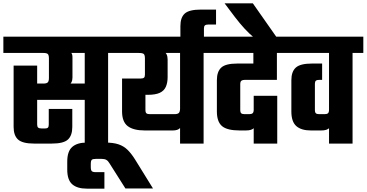

<svg xmlns="http://www.w3.org/2000/svg" viewBox="-40 -854 2181 1142"><path d="M41 -464H181V-113Q181 -100 187 -95Q193 -90 207 -90H229Q240 -90 245 -95Q250 -100 250 -113V-206H390V-99Q390 -48 364 -24Q338 0 268 0H163Q94 0 67.5 -24Q41 -48 41 -99ZM-20 -636H667V-539H344L361 -553Q375 -550 383 -541Q391 -532 391 -514V-393Q391 -360 368 -348Q345 -336 304 -334L296 -357H521V-260H166V-357H218Q237 -357 244 -364Q251 -371 251 -390V-506Q251 -526 244.5 -532.5Q238 -539 218 -539H-20ZM464 -561H603V0H464Z M585 -6Q634 -6 665 4.5Q696 15 718.5 37Q741 59 763 94L870 267H706L611 117Q603 103 592.5 97Q582 91 565 91H531Q512 91 506 96.5Q500 102 500 122V139Q500 158 506 164Q512 170 531 170H581V268H476Q419 268 389.5 242Q360 216 360 155V107Q360 46 389.5 20Q419 -6 476 -6Z M621 -636H1235V-539H621ZM1031 -592H1171V0H1031ZM957 -395Q957 -362 946.5 -338Q936 -314 910.5 -302Q885 -290 838 -290H825V-201Q825 -185 831 -180Q837 -175 851 -175H997Q1017 -175 1024 -182.5Q1031 -190 1031 -209L1044 -134Q1044 -107 1031 -92.5Q1018 -78 987 -78H822Q753 -78 719.5 -104Q686 -130 686 -191V-387H797Q811 -387 816.5 -392Q822 -397 822 -410V-506Q822 -526 815.5 -532.5Q809 -539 785 -539L864 -561Q908 -561 932.5 -549Q957 -537 957 -500Z M1245 -708H1198Q1185 -708 1179 -703Q1173 -698 1173 -685V-622H1033V-699Q1033 -750 1059 -773.5Q1085 -797 1155 -797H1245Z M1185 -636H1671V-539H1185ZM1467 -589H1607V-379H1416Q1403 -379 1396 -374Q1389 -369 1389 -353V-201Q1389 -185 1395 -180Q1401 -175 1415 -175H1443Q1456 -175 1462.5 -180.5Q1469 -186 1469 -202L1482 -141Q1482 -109 1470.5 -93.5Q1459 -78 1422 -78H1386Q1311 -78 1280.5 -104Q1250 -130 1250 -191V-377Q1250 -428 1276 -452Q1302 -476 1371 -476H1467ZM1469 -284H1609V0H1469Z M1464 -834 1607 -630H1471Q1442 -654 1414 -684.5Q1386 -715 1357 -753L1296 -834Z M1631 -636H2121V-539H1631ZM1917 -592H2057V0H1917ZM1876 -476V-379H1859Q1845 -379 1839 -374Q1833 -369 1833 -356V-201Q1833 -185 1839 -180Q1845 -175 1859 -175H1891Q1905 -175 1911 -180.5Q1917 -186 1917 -202L1930 -141Q1930 -109 1918.5 -93.5Q1907 -78 1870 -78H1809Q1752 -78 1722.5 -104Q1693 -130 1693 -191V-377Q1693 -428 1719.5 -452Q1746 -476 1815 -476Z"/></svg>

Font: Teko Light SemiBold
Style: Regular
Weight: 600
Version: Version 2.000;gftools[0.9.28.dev9+g7d2139d.d20230707]